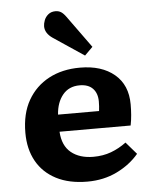

<svg xmlns="http://www.w3.org/2000/svg" viewBox="-57 -867 737 928"><g transform="rotate(-5 311.5 -403.0)"><path d="M330 14Q241 14 178.5 -18.5Q116 -51 83.5 -109.5Q51 -168 51 -247Q51 -340 88 -404.5Q125 -469 190 -503.5Q255 -538 341 -538Q446 -538 508 -486Q570 -434 570 -340Q570 -314 568 -288.5Q566 -263 561 -238H216Q220 -170 261 -136.5Q302 -103 369 -103Q416 -103 455 -117.5Q494 -132 529 -158L580 -99Q538 -49 473.5 -17.5Q409 14 330 14ZM216 -321H415Q418 -344 418 -367Q418 -407 396 -430Q374 -453 332 -453Q280 -453 250 -416.5Q220 -380 216 -321ZM371 -594 223 -693Q186 -718 186 -752Q186 -765 192 -781Q198 -797 212 -808.5Q226 -820 247 -820Q262 -820 273.5 -813Q285 -806 298 -788L410 -633Z"/></g></svg>

Font: Literata 7pt
Style: Bold
Weight: 700
Designer: Latin by Veronika Burian and Jose Scaglione. Greek by Irene Vlachou. Cyrillic by Vera Evstafieva.
Foundry: TypeTogether
Version: Version 3.002